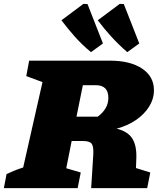

<svg xmlns="http://www.w3.org/2000/svg" viewBox="-63 -974 817 994"><path d="M-43 0 -29 -73Q-11 -81 7.5 -89Q26 -97 57 -107L157 -549L73 -580L88 -660H506Q611 -660 672.5 -619Q734 -578 734 -507Q734 -462 709 -422Q684 -382 640.5 -352.5Q597 -323 541 -308Q597 -294 620.5 -259Q644 -224 643 -161L641 -104L715 -81L699 0H409L420 -175Q422 -216 411.5 -230Q401 -244 366 -244H308L280 -103L355 -81L339 0ZM433 -533H366L333 -370H443Q498 -411 498 -467Q498 -533 433 -533ZM408 -704Q362 -742 325.5 -783Q289 -824 255 -869L369 -954L390 -953L470 -749ZM596 -704Q551 -743 514 -783.5Q477 -824 443 -869L557 -954L578 -953L658 -749Z"/></svg>

Font: Piazzolla Black
Style: Italic
Weight: 900
Italic angle: -11.3°
Designer: Juan Pablo del Peral
Foundry: Huerta Tipografica
Version: Version 1.330